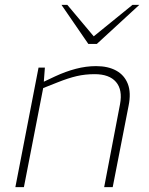

<svg xmlns="http://www.w3.org/2000/svg" viewBox="-20 -767 610 787"><path d="M43 0 138 -490H164L159 -424L153 -429L206 -454Q249 -474 291 -485Q333 -496 374 -496Q423 -496 456.5 -477.5Q490 -459 504 -423Q518 -387 507 -333L442 0H407L472 -340Q483 -399 455.5 -431Q428 -463 368 -463Q329 -463 294.5 -455Q260 -447 215 -429L157 -406L78 0ZM342 -587 358 -613 523 -747H551L377 -587ZM342 -587 232 -747H256L376 -604L377 -587Z"/></svg>

Font: REM Thin
Style: Italic
Weight: 250
Italic angle: -11°
Designer: Octavio Pardo
Foundry: Ashler Design
Version: Version 1.005;gftools[0.9.28]